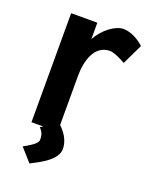

<svg xmlns="http://www.w3.org/2000/svg" viewBox="-135 -614 690 867"><g transform="rotate(20 209.5 -180.0)"><path d="M59.6 116.2 114.7 178.2C157.7 155.8 234.4 119.1 234.4 64.9C234.4 23.9 208.5 -12.2 181.6 -36.1C181.6 -36.1 133.8 -9.3 102.5 7.8C123.5 29.8 123.5 45.9 123.5 62C123.5 82 81.1 104 59.6 116.2ZM359.4 -394 406.7 -492.2C379.9 -517.6 340.8 -538.1 307.1 -538.1C268.1 -538.1 213.4 -497.6 185.5 -445.3V-523.9H59.6V0H185.5V-270C185.5 -336.9 207.5 -423.8 283.2 -423.8C306.2 -423.8 348.1 -400.4 359.4 -394Z"/></g></svg>

Font: Tuffy
Style: Bold
Weight: 700
Designer: Thatcher Ulrich, Karoly Barta, Michael Everson
Version: Version 001.270